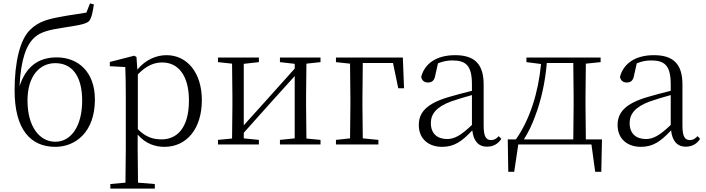

<svg xmlns="http://www.w3.org/2000/svg" viewBox="-20 -851 4156 1131"><path d="M306 -16C212 -16 142 -106 142 -259C142 -403 213 -479 306 -479C400 -479 464 -409 464 -258C464 -110 400 -16 306 -16ZM306 14C423 14 539 -71 539 -265C539 -429 439 -513 314 -513C198 -513 130 -450 95 -343C103 -504 136 -588 184 -631C221 -664 272 -676 359 -689C427 -700 484 -707 504 -726C519 -744 526 -777 533 -825L510 -831L489 -777C448 -769 394 -763 348 -754C263 -739 208 -725 158 -676C98 -619 66 -485 66 -319C66 -88 160 14 306 14Z M949 14C1078 14 1169 -91 1169 -261C1169 -422 1083 -526 961 -526C902 -526 839 -501 789 -441L784 -515L771 -523L627 -486V-461L718 -456C720 -406 721 -351 721 -282V30L719 225L630 233V260H892V233L793 225L791 30V-58C839 -3 895 14 949 14ZM792 -413C845 -467 890 -483 936 -483C1028 -483 1093 -409 1093 -259C1093 -94 1020 -30 932 -30C880 -30 838 -44 792 -90Z M1629 -485 1716 -475V-447L1552 -264L1416 -113V-475L1505 -485V-512H1264V-485L1347 -476L1349 -285V-227L1347 -35L1264 -27V0H1505V-27L1416 -36V-69L1576 -248L1716 -403V-36L1629 -27V0H1868V-27L1785 -35L1783 -227V-285L1785 -476L1868 -485V-512H1629Z M1959 -485 2042 -476 2044 -277V-227L2042 -36L1959 -27V0H2209V-27L2117 -36L2115 -227V-277L2117 -480H2295L2326 -331H2360L2353 -512H1959Z M2849 13C2884 13 2913 -2 2933 -33L2918 -49C2902 -32 2890 -26 2873 -26C2844 -26 2829 -45 2829 -111V-354C2829 -476 2773 -526 2661 -526C2554 -526 2482 -479 2461 -398C2465 -377 2479 -365 2501 -365C2524 -365 2539 -376 2544 -407L2560 -478C2589 -490 2617 -495 2644 -495C2724 -495 2760 -466 2760 -354V-316C2715 -305 2666 -292 2622 -279C2494 -241 2447 -190 2447 -114C2447 -31 2507 14 2584 14C2656 14 2701 -18 2762 -83C2769 -23 2796 13 2849 13ZM2760 -115C2694 -52 2656 -32 2614 -32C2556 -32 2518 -64 2518 -126C2518 -179 2550 -221 2636 -253C2673 -266 2717 -279 2760 -291Z M3081 -485 3167 -474C3151 -303 3100 -145 3019 -30H2971L2974 161H3009L3033 0H3464L3486 161H3522L3526 -30H3431L3429 -227V-285L3431 -476L3518 -485V-512H3081ZM3357 -30H3066C3093 -72 3115 -119 3132 -166C3169 -263 3192 -371 3201 -480H3357L3359 -285V-227Z M4020 13C4055 13 4084 -2 4104 -33L4089 -49C4073 -32 4061 -26 4044 -26C4015 -26 4000 -45 4000 -111V-354C4000 -476 3944 -526 3832 -526C3725 -526 3653 -479 3632 -398C3636 -377 3650 -365 3672 -365C3695 -365 3710 -376 3715 -407L3731 -478C3760 -490 3788 -495 3815 -495C3895 -495 3931 -466 3931 -354V-316C3886 -305 3837 -292 3793 -279C3665 -241 3618 -190 3618 -114C3618 -31 3678 14 3755 14C3827 14 3872 -18 3933 -83C3940 -23 3967 13 4020 13ZM3931 -115C3865 -52 3827 -32 3785 -32C3727 -32 3689 -64 3689 -126C3689 -179 3721 -221 3807 -253C3844 -266 3888 -279 3931 -291Z"/></svg>

Font: Noto Serif TC Light
Style: Regular
Weight: 300
Designer: Ryoko NISHIZUKA 西塚涼子 (kana & ideographs); Frank Grießhammer (Latin, Greek & Cyrillic); Wenlong ZHANG 张文龙 (bopomofo); San
Foundry: Adobe
Version: Version 2.001;hotconv 1.1.0;makeotfexe 2.6.0